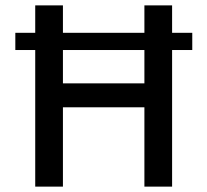

<svg xmlns="http://www.w3.org/2000/svg" viewBox="-20 -694 771 714"><path d="M695 -572V-508H620V0H517V-295H214V0H111V-508H37V-572H111V-674H214V-572H517V-674H620V-572ZM517 -384V-508H214V-384Z"/></svg>

Font: Hind Medium
Style: Regular
Weight: 500
Designer: Manushi Parikh, Satya Rajpurohit
Foundry: Indian Type Foundry
Version: Version 1.201;PS 1.0;hotconv 1.0.78;makeotf.lib2.5.61930; tt